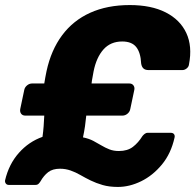

<svg xmlns="http://www.w3.org/2000/svg" viewBox="-22 -731 772 759"><path d="M444 8Q410 8 384 0.5Q358 -7 336.5 -17.5Q315 -28 296 -39Q277 -50 257 -57Q237 -64 215 -64Q186 -64 168.5 -50.5Q151 -37 138 -14Q135 -9 130.5 -4.5Q126 0 118 0H13Q5 0 1 -5.5Q-3 -11 -2 -18Q13 -82 52.5 -126.5Q92 -171 146 -190Q149 -211 150.5 -232Q152 -253 153 -274H78Q67 -274 61.5 -281.5Q56 -289 58 -300L74 -376Q76 -386 85 -393.5Q94 -401 105 -401H153Q155 -412 157 -424.5Q159 -437 162 -450Q180 -533 223.5 -591.5Q267 -650 334.5 -680.5Q402 -711 491 -711Q576 -711 633 -682Q690 -653 714.5 -600.5Q739 -548 725 -476Q724 -467 716 -460.5Q708 -454 699 -454H565Q552 -454 545 -460.5Q538 -467 536 -480Q534 -523 516.5 -545Q499 -567 461 -567Q415 -567 387 -535.5Q359 -504 348 -449Q346 -436 343.5 -424Q341 -412 340 -401H489Q500 -401 505.5 -393.5Q511 -386 509 -376L493 -300Q491 -289 482 -281.5Q473 -274 462 -274H319Q317 -253 314 -232Q311 -211 306 -188Q330 -183 347 -174Q364 -165 379 -156Q394 -147 410.5 -140.5Q427 -134 448 -134Q482 -134 503.5 -150.5Q525 -167 541 -193Q544 -197 549.5 -201.5Q555 -206 562 -206H653Q662 -206 666 -200.5Q670 -195 668 -187Q654 -124 618 -80.5Q582 -37 536 -14.5Q490 8 444 8Z"/></svg>

Font: Rubik Light
Style: Bold Italic
Weight: 700
Italic angle: -12°
Version: Version 2.104